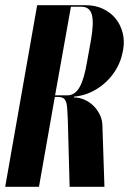

<svg xmlns="http://www.w3.org/2000/svg" viewBox="-37 -719 514 739"><path d="M292 -699Q330 -699 359.5 -685Q389 -671 408 -647.5Q427 -624 435 -593Q443 -562 437 -528L435 -518Q429 -486 412.5 -456.5Q396 -427 371 -403.5Q346 -380 314.5 -365Q283 -350 248 -347L247 -344Q268 -344 287.5 -335.5Q307 -327 322 -312.5Q337 -298 346.5 -279Q356 -260 357 -240L365 0H231L224 -258Q223 -287 221.5 -304.5Q220 -322 215.5 -331Q211 -340 203.5 -343Q196 -346 183 -346H174L113 0H-17L106 -699ZM313 -564Q325 -632 316.5 -662.5Q308 -693 277 -693H236L175 -352H222Q251 -352 269 -383Q287 -414 298 -481Z"/></svg>

Font: Moniqa Black Ita Display
Style: Italic
Weight: 900
Italic angle: -10°
Designer: Rajesh Rajput
Foundry: Rajesh Rajput
Version: Version 1.000